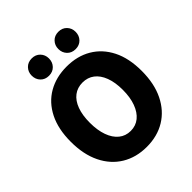

<svg xmlns="http://www.w3.org/2000/svg" viewBox="-259 -1128 1305 1305"><g transform="rotate(-45 393.0 -475.5)"><path d="M393 14Q292 14 215 -32.5Q138 -79 95 -166.5Q52 -254 52 -376Q52 -498 95 -583.5Q138 -669 215 -713.5Q292 -758 393 -758Q495 -758 571.5 -713Q648 -668 691 -583Q734 -498 734 -376Q734 -254 691 -166.5Q648 -79 571.5 -32.5Q495 14 393 14ZM393 -140Q442 -140 477.5 -169Q513 -198 532.5 -251Q552 -304 552 -376Q552 -448 532.5 -499.5Q513 -551 477.5 -578Q442 -605 393 -605Q344 -605 308.5 -578Q273 -551 254 -499.5Q235 -448 235 -376Q235 -304 254 -251Q273 -198 308.5 -169Q344 -140 393 -140ZM265 -798Q228 -798 205 -822Q182 -846 182 -882Q182 -917 205 -941Q228 -965 265 -965Q302 -965 325 -941Q348 -917 348 -882Q348 -846 325 -822Q302 -798 265 -798ZM521 -798Q484 -798 461 -822Q438 -846 438 -882Q438 -917 461 -941Q484 -965 521 -965Q558 -965 581 -941Q604 -917 604 -882Q604 -846 581 -822Q558 -798 521 -798Z"/></g></svg>

Font: Noto Sans KR Thin Black
Style: Regular
Weight: 900
Version: Version 2.004-H2;hotconv 1.0.118;makeotfexe 2.5.65603